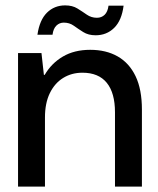

<svg xmlns="http://www.w3.org/2000/svg" viewBox="-20 -693 587 713"><path d="M47 0V-496H134L143 -415H146Q171 -458 213.5 -483Q256 -508 315 -508Q374 -508 417 -483.5Q460 -459 483.5 -410Q507 -361 507 -286V0H407V-276Q407 -348 376.5 -385.5Q346 -423 286 -423Q246 -423 214.5 -403.5Q183 -384 165 -347Q147 -310 147 -257V0ZM335 -562Q308 -562 289 -574Q270 -586 254 -597.5Q238 -609 217 -609Q201 -609 189.5 -598Q178 -587 175 -564H119Q127 -619 154.5 -646Q182 -673 222 -673Q249 -673 267.5 -661.5Q286 -650 302.5 -638.5Q319 -627 340 -627Q357 -627 368.5 -638Q380 -649 383 -672H439Q432 -617 404 -589.5Q376 -562 335 -562Z"/></svg>

Font: DM Sans 9pt 36pt Medium
Style: Regular
Weight: 500
Version: Version 4.004;gftools[0.9.30]